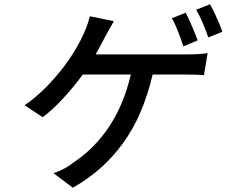

<svg xmlns="http://www.w3.org/2000/svg" viewBox="-20 -823 1071 907"><path d="M181.5 -269.2 95.9 -326Q143.5 -357.2 193.5 -407.1Q243.6 -457 285.9 -513.5Q328.1 -570 360.1 -631.7Q392 -693.5 404.5 -746.1L517.8 -723Q509.9 -710.2 496.1 -684.5Q482.2 -658.7 477.6 -650.9Q446 -590.2 431.8 -566.1H865.8Q924.4 -566.1 960.9 -572.1L943.5 -468Q912.3 -470.9 850.1 -470.9H701Q678.3 -373.2 642.8 -291.2Q607.2 -209.2 559.1 -143.8Q511 -78.5 453.1 -27.5Q395.2 23.4 324.2 63.9L232.6 -5Q285.9 -22.7 323.9 -52.9Q533 -191.8 598 -470.9H371.1Q329.9 -414.1 278.4 -358.3Q226.9 -302.6 181.5 -269.2ZM846.2 -604Q818.2 -690.3 792.3 -736.9L857.2 -763.1Q870.7 -737.6 887.1 -699Q903.4 -660.5 913.7 -632.1ZM963.8 -646Q953.1 -679 937.3 -715.6Q921.5 -752.1 906.6 -777L971.9 -802.9Q986.9 -777 1004.3 -738.1Q1021.7 -699.2 1030.5 -672.9Z"/></svg>

Font: Karasuma Gothic
Style: Medium Italic
Weight: 500
Italic angle: 9.39998°
Designer: Rasmus Andersson / Ryoko Nishizuka
Foundry: Genbu
Version: Version 1.00